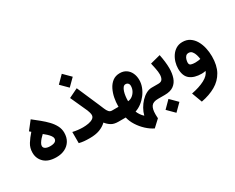

<svg xmlns="http://www.w3.org/2000/svg" viewBox="-130 -1301 2570 2102"><g transform="rotate(-30 1154.5 -249.5)"><path d="M143.1 -381.3 123.5 -398.4 205.6 -503.4Q249.5 -468.8 293 -433.6Q336.4 -398.4 372.3 -360.8Q408.2 -323.2 429.7 -281.7Q451.2 -240.2 451.2 -193.4Q451.2 -133.8 424.8 -90.8Q398.4 -47.9 352.1 -24.9Q305.7 -2 245.6 -2Q144.5 -2 92 -51.5Q39.6 -101.1 39.6 -175.8Q39.6 -236.8 69.6 -284.4Q99.6 -332 143.1 -381.3ZM326.7 -192.4Q326.7 -208 312.7 -227.3Q298.8 -246.6 278.6 -265.1Q258.3 -283.7 239.7 -297.9Q222.7 -282.7 205.3 -263.2Q188 -243.7 176.3 -224.1Q164.6 -204.6 164.6 -188.5Q164.6 -166 186.3 -153.6Q208 -141.1 245.1 -141.1Q326.7 -141.1 326.7 -192.4Z M749.5 -764.6 837.4 -676.8 749.5 -589.4 662.1 -676.8ZM809.1 -210.9Q809.1 -223.1 803.7 -243.2Q798.3 -263.2 792.5 -275.9L695.8 -489.3L812 -545.9L933.6 -265.6Q948.2 -231.9 959.7 -203.6Q971.2 -175.3 986.1 -158.2Q1001 -141.1 1024.4 -141.1H1044.9V0H1024.4Q969.7 0 936.3 -20.8Q902.8 -41.5 877.4 -74.2Q840.3 -38.6 789.1 -19.5Q737.8 -0.5 665 -0.5Q622.1 -0.5 592.3 -3.4Q562.5 -6.3 530.8 -14.2V-155.3Q561 -147.9 595 -144Q628.9 -140.1 657.7 -140.1Q693.8 -140.1 728.5 -146.2Q763.2 -152.3 786.1 -168Q809.1 -183.6 809.1 -210.9Z M1025.4 0V-141.1H1106.9V-152.3Q1106.9 -199.2 1116.9 -251.5Q1127 -303.7 1149.7 -349.9Q1172.4 -396 1209.7 -424.8Q1247.1 -453.6 1301.3 -453.6Q1348.1 -453.6 1381.8 -430.9Q1415.5 -408.2 1433.3 -369.4Q1451.2 -330.6 1451.2 -282.2Q1451.2 -236.8 1434.1 -192.6Q1417 -148.4 1387.7 -110.1Q1358.4 -71.8 1321 -43.7Q1283.7 -15.6 1242.7 -2.4Q1249.5 18.6 1266.4 43Q1283.2 67.4 1302.7 84.5Q1313 42.5 1335.7 2.4Q1358.4 -37.6 1389.2 -70.1Q1419.9 -102.5 1455.3 -121.8Q1490.7 -141.1 1526.9 -141.1H1543V0H1525.9Q1462.4 0 1439.2 32.5Q1416 64.9 1416 130.4Q1416 142.6 1416.5 156Q1417 169.4 1418 183.1L1332.5 262.7Q1284.7 239.7 1239.7 198.2Q1194.8 156.7 1161.9 105Q1128.9 53.2 1116.7 0ZM1295.9 -317.4Q1277.8 -317.4 1264.9 -300.8Q1252 -284.2 1243.9 -258.5Q1235.8 -232.9 1232.2 -204.3Q1228.5 -175.8 1228.5 -152.3V-141.1Q1258.3 -143.6 1283.2 -162.1Q1308.1 -180.7 1323.5 -209.7Q1338.9 -238.8 1338.9 -272Q1338.9 -293 1327.1 -305.2Q1315.4 -317.4 1295.9 -317.4Z M1610.8 0H1522.9V-141.1H1611.3Q1648.4 -141.1 1662.4 -164.3Q1676.3 -187.5 1676.3 -223.1Q1676.3 -256.3 1668.2 -295.7Q1660.2 -335 1651.9 -372.6L1779.8 -405.8Q1789.1 -359.9 1794.7 -314.7Q1800.3 -269.5 1800.3 -228.5Q1800.3 -163.6 1782.7 -111.8Q1765.1 -60.1 1723.9 -30Q1682.6 0 1610.8 0ZM1623.5 57.6 1711.4 145.5 1623.5 232.9 1536.1 145.5Z M2269.5 -108.4Q2269.5 5.9 2227.3 81.5Q2185.1 157.2 2107.9 201.7Q2030.8 246.1 1925.3 266.1L1877 135.7Q1976.6 116.7 2043.7 81.5Q2110.8 46.4 2128.9 -4.9Q2116.7 -2.4 2103.5 -0.7Q2090.3 1 2079.6 1Q1986.8 1 1933.6 -40Q1880.4 -81.1 1880.4 -174.8Q1880.4 -213.9 1892.1 -254.6Q1903.8 -295.4 1927.2 -329.8Q1950.7 -364.3 1985.4 -385.3Q2020 -406.2 2065.9 -406.2Q2118.7 -406.2 2157 -380.9Q2195.3 -355.5 2220.2 -313Q2245.1 -270.5 2257.3 -217.3Q2269.5 -164.1 2269.5 -108.4ZM2077.6 -139.6Q2098.6 -139.6 2116 -142.1Q2133.3 -144.5 2144.5 -147Q2141.6 -171.9 2133.3 -200.2Q2125 -228.5 2108.6 -248.8Q2092.3 -269 2064.9 -269Q2041.5 -269 2028.1 -253.4Q2014.6 -237.8 2009.3 -216.8Q2003.9 -195.8 2003.9 -180.2Q2003.9 -153.8 2025.1 -146.7Q2046.4 -139.6 2077.6 -139.6Z"/></g></svg>

Font: Vazirmatn UI FD ExtraBold
Style: Regular
Weight: 800
Designer: Saber Rastikerdar
Foundry: Saber Rastikerdar
Version: Version 33.003